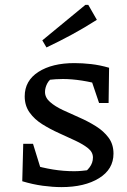

<svg xmlns="http://www.w3.org/2000/svg" viewBox="-20 -758 521 785"><path d="M231 7Q196 7 155 1.5Q114 -4 71 -17L107 -86Q153 -72 196.5 -65Q240 -58 283 -58Q299 -58 314.5 -59.5Q330 -61 346 -63L312 -45Q332 -55 346 -73.5Q360 -92 360 -114Q360 -136 340 -152Q320 -168 288 -183Q256 -198 220.5 -214Q185 -230 153 -250Q121 -270 101 -298Q81 -326 81 -364Q81 -428 137 -464Q193 -500 284 -500Q317 -500 352.5 -496Q388 -492 426 -481L401 -409Q357 -422 315 -428.5Q273 -435 237 -435Q222 -435 207 -434Q192 -433 174 -431L202 -444Q182 -434 173 -416.5Q164 -399 164 -382Q164 -359 184.5 -341Q205 -323 237 -308Q269 -293 304.5 -277.5Q340 -262 372 -242Q404 -222 424 -195Q444 -168 444 -130Q444 -66 385 -29.5Q326 7 231 7ZM71 -17 75 -170H115L162 -18ZM385 -337 336 -482 426 -481 424 -337ZM170 -564 153 -593 329 -738H341L376 -677Q326 -645 274.5 -617Q223 -589 170 -564Z"/></svg>

Font: Piazzolla Thin Medium
Style: Regular
Weight: 500
Version: Version 2.005